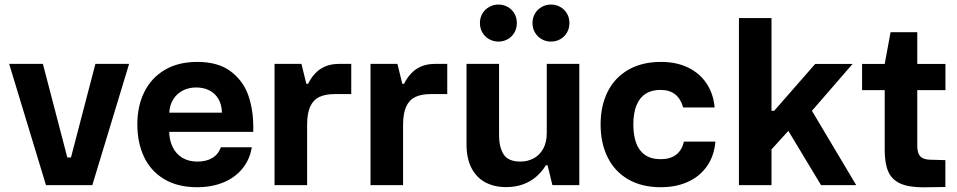

<svg xmlns="http://www.w3.org/2000/svg" viewBox="-20 -809 4183 839"><path d="M310 -121V0H244.5V-121ZM20 -529.9H167.4L305.7 0H180.9ZM258.6 0 396.9 -529.9H544.2L383.4 0Z M580.1 -265.3Q580.1 -345.8 610.9 -407.7Q641.8 -469.5 700.7 -504Q759.7 -538.5 841.4 -538.5Q934.5 -538.5 989.3 -496.3Q1044 -454.2 1065.4 -391.3Q1086.7 -328.4 1086.7 -256.2V-232.8H719.4Q720.4 -194.2 735.2 -164.8Q750 -135.4 777.4 -119.2Q804.8 -102.9 842.4 -102.9Q881.3 -102.9 907.5 -118.5Q933.7 -134.1 945.4 -165.6H1080.4Q1071.2 -110.6 1038.6 -71.4Q1006.1 -32.1 955.4 -11.5Q904.8 9.1 842.1 9.1Q755.3 9.1 696.4 -26.8Q637.5 -62.7 608.8 -124.6Q580.1 -186.5 580.1 -265.3ZM837.3 -426.8Q804.6 -426.8 778.6 -413.3Q752.5 -399.8 737 -374.8Q721.4 -349.8 719.7 -316.7H949.9Q949 -351.2 934.7 -376.1Q920.3 -401 895.1 -413.9Q869.8 -426.8 837.3 -426.8Z M1313.8 -442.8H1326.2Q1341.4 -473.1 1361.5 -492.5Q1381.6 -511.9 1406.5 -520.9Q1431.4 -529.9 1463.8 -529.9H1514.9V-398H1444.1Q1402.7 -398 1376.1 -385.6Q1349.5 -373.1 1335.7 -343.7Q1322 -314.2 1322 -263.6ZM1318.5 -443.1 1322 -302.4V0H1179.7V-529.9H1297.3Z M1733.2 -442.8H1745.6Q1760.8 -473.1 1781 -492.5Q1801.1 -511.9 1826 -520.9Q1850.9 -529.9 1883.2 -529.9H1934.4V-398H1863.6Q1822.2 -398 1795.6 -385.6Q1768.9 -373.1 1755.2 -343.7Q1741.4 -314.2 1741.4 -263.6ZM1737.9 -443.1 1741.4 -302.4V0H1599.1V-529.9H1716.7Z M2372.8 -86.8 2369.2 -227.4V-529.9H2511.5V0H2393.9ZM2254.1 -103Q2286 -103 2312.1 -117Q2338.1 -131 2353.7 -159.1Q2369.2 -187.2 2369.2 -227.4L2372.8 -86.8H2365.3Q2347 -56.9 2321.5 -35.5Q2296.1 -14.1 2263.5 -2.7Q2231 8.6 2191.6 8.6Q2139.6 8.6 2100.6 -12.3Q2061.7 -33.1 2040.1 -75.1Q2018.6 -117.1 2018.6 -177.9V-529.9H2160.8V-219.3Q2160.8 -165.1 2180.9 -134.1Q2201 -103 2254.1 -103ZM2077.2 -708.3Q2077.2 -731.7 2088.2 -750Q2099.1 -768.4 2117.6 -778.7Q2136.1 -789.1 2158.1 -789.1Q2180.1 -789.1 2198.5 -778.7Q2216.9 -768.4 2227.7 -750.1Q2238.5 -731.7 2238.5 -708.3Q2238.5 -684.9 2227.7 -666.5Q2216.9 -648 2198.5 -637.7Q2180.1 -627.3 2158.1 -627.3Q2136.1 -627.3 2117.6 -637.7Q2099.1 -648 2088.2 -666.5Q2077.2 -684.9 2077.2 -708.3ZM2306.9 -708.3Q2306.9 -731.7 2317.9 -750Q2328.8 -768.4 2347.3 -778.7Q2365.7 -789.1 2387.8 -789.1Q2409.8 -789.1 2428.2 -778.7Q2446.6 -768.4 2457.4 -750.1Q2468.2 -731.7 2468.2 -708.3Q2468.2 -684.9 2457.4 -666.5Q2446.6 -648 2428.2 -637.7Q2409.8 -627.3 2387.8 -627.3Q2365.7 -627.3 2347.3 -637.7Q2328.8 -648 2317.9 -666.5Q2306.9 -684.9 2306.9 -708.3Z M2604.5 -264.9Q2604.5 -346.6 2635.4 -408.3Q2666.3 -470 2725.8 -504.2Q2785.3 -538.5 2868.7 -538.5Q2934.9 -538.5 2985.7 -514.3Q3036.5 -490.1 3066.9 -445.2Q3097.3 -400.3 3102.8 -339.5H2965.3Q2954.8 -377 2930.5 -396.5Q2906.2 -416.1 2865.7 -416.1Q2827.7 -416.1 2801.6 -399.5Q2775.4 -382.9 2761.5 -349.3Q2747.7 -315.6 2747.5 -264.9Q2747.6 -217.9 2759.8 -184.2Q2772.1 -150.5 2798.7 -131.9Q2825.4 -113.4 2867.2 -113.4Q2908.9 -113.4 2934.4 -132.9Q2960 -152.3 2968.5 -190.3H3106.2Q3100.7 -127.1 3069 -82.3Q3037.4 -37.5 2985.6 -14.2Q2933.9 9.1 2867.8 9.1Q2783.7 9.1 2724.4 -25.7Q2665.1 -60.5 2634.8 -122.5Q2604.5 -184.5 2604.5 -264.9Z M3351.3 -324.9H3363L3542.2 -529.6H3705.6L3511 -305.2L3433.8 -246.8L3351.3 -156.1ZM3420.9 -243.7 3520.7 -337 3721.5 0H3567.8ZM3351.3 -730V0H3209V-730Z M3846 -153.6V-529.7L3871.6 -668.4H3988.3V-173.4Q3988.3 -150.3 3994.2 -137.1Q4000.1 -123.8 4012.1 -117.9Q4024 -112 4043.9 -111.1L4111.1 -109.3V8.1L4014.5 9.5Q3950.2 9.5 3913.5 -7.4Q3876.9 -24.2 3861.4 -59.5Q3846 -94.7 3846 -153.6ZM3747.1 -529.7H4111.4V-415.1H3747.1Z"/></svg>

Font: Wand UI Pro
Style: Regular
Weight: 400
Designer: Andreas Faust
Version: Version 1.003;FEAKit 1.0